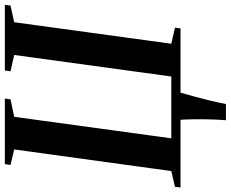

<svg xmlns="http://www.w3.org/2000/svg" viewBox="-108 -682 975 812"><g transform="rotate(-90 380.0 -275.5)"><path d="M278 192Q280.5 163.5 281.5 128.2Q282.5 93 282 58.8Q281.5 24.5 280 0H-6.5L-3.5 -23.5L63 -39L154.5 -703.5L89 -719L92.5 -743H369.5L366.5 -719L292.5 -703.5L201.5 -39H463L554 -703.5L485 -719L488.5 -743H766L763 -719L692.5 -703.5L601.5 -39L669.5 -23.5L666.5 0H394.5Q386.5 27 377.8 59.8Q369 92.5 360.8 126.5Q352.5 160.5 346.5 192Z"/></g></svg>

Font: Merriweather 120pt SemiBold
Style: Italic
Weight: 600
Italic angle: -7.8°
Version: Version 2.101